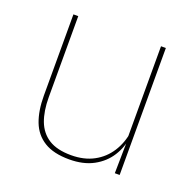

<svg xmlns="http://www.w3.org/2000/svg" viewBox="-95 -584 698 690"><g transform="rotate(20 254.0 -238.5)"><path d="M92 -485.5V-175.5Q92 -123 106.2 -85.2Q120.5 -47.5 152.5 -27.2Q184.5 -7 238 -7Q288 -7 324.5 -26.8Q361 -46.5 383.2 -81.2Q405.5 -116 412 -160.5L421 -141.5H415.5Q411 -101 389.2 -66.5Q367.5 -32 329.2 -11.2Q291 9.5 237 9.5Q177 9.5 141 -12.8Q105 -35 89.2 -76.2Q73.5 -117.5 73.5 -174.5V-485.5ZM427 -485.5V0H408.5L410.5 -127H408.5V-485.5Z"/></g></svg>

Font: Anek Latin Medium Thin
Style: Regular
Weight: 250
Version: Version 1.003